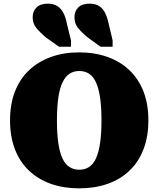

<svg xmlns="http://www.w3.org/2000/svg" viewBox="-20 -1015 868 1052"><path d="M575 -887 597 -794V-759H531L463 -808Q426 -838 407 -862.5Q388 -887 388 -921Q388 -953 408.5 -974Q429 -995 471 -995Q503 -995 523.5 -981.5Q544 -968 556 -944Q568 -920 575 -887ZM346 -887 369 -794V-759H303L234 -808Q198 -838 178.5 -862.5Q159 -887 159 -921Q159 -953 180 -974Q201 -995 243 -995Q274 -995 294.5 -981.5Q315 -968 327.5 -944Q340 -920 346 -887ZM414 17Q329 17 259.5 -7.5Q190 -32 139.5 -79.5Q89 -127 62 -196.5Q35 -266 35 -355Q35 -445 62 -514Q89 -583 139.5 -630.5Q190 -678 259.5 -703Q329 -728 414 -728Q499 -728 569 -703Q639 -678 689 -630.5Q739 -583 766 -514Q793 -445 793 -355Q793 -266 766 -196.5Q739 -127 689 -79.5Q639 -32 569 -7.5Q499 17 414 17ZM414 -85Q445 -85 468 -100Q491 -115 506 -147.5Q521 -180 528.5 -231.5Q536 -283 536 -355Q536 -428 528.5 -479.5Q521 -531 506 -563.5Q491 -596 468 -611Q445 -626 414 -626Q384 -626 361 -611Q338 -596 322.5 -563.5Q307 -531 299.5 -479.5Q292 -428 292 -355Q292 -283 299.5 -231.5Q307 -180 322 -147.5Q337 -115 360.5 -100Q384 -85 414 -85Z"/></svg>

Font: Roboto Serif 20pt Black
Style: Regular
Weight: 900
Version: Version 1.008